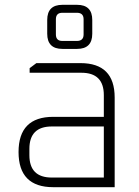

<svg xmlns="http://www.w3.org/2000/svg" viewBox="-20 -777 577 797"><path d="M201 0Q57 0 57 -146Q57 -292 201 -292H411V-382Q411 -475 318 -475H103V-494L131 -515H314Q456 -515 456 -372V0ZM102 -133Q102 -40 195 -40H411V-252H195Q102 -252 102 -159ZM176 -637V-694Q176 -757 239 -757H300Q363 -757 363 -694V-637Q363 -574 300 -574H239Q176 -574 176 -637ZM212 -634Q212 -607 239 -607H299Q327 -607 327 -634V-697Q327 -724 299 -724H239Q212 -724 212 -697Z"/></svg>

Font: Oxanium ExtraLight
Style: Regular
Weight: 200
Designer: Severin Meyer
Version: Version 2.000